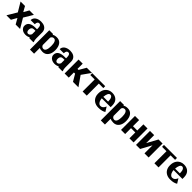

<svg xmlns="http://www.w3.org/2000/svg" viewBox="650 -2735 5134 5134"><g transform="rotate(45 3217.0 -167.5)"><path d="M-3 0H166L256 -158L346 0H514L354 -270L508 -528H340L255 -379L172 -528H4L158 -270Z M534 -144C534 -121 538 -101 548 -82C576 -28 638 10 721 10C778 10 820 -4 850 -24C854 -15 858 -7 865 0H1018V-18C1004 -49 998 -85 998 -132V-350C998 -381 993 -409 981 -432C949 -501 878 -538 778 -538C708 -538 651 -521 610 -491C577 -466 546 -426 546 -374V-367H702V-374C702 -440 731 -471 770 -471C816 -471 840 -432 840 -353V-314H785C650 -314 534 -272 534 -144ZM690 -143C690 -227 733 -256 790 -256H840V-129C824 -88 793 -59 752 -59C719 -59 690 -90 690 -143Z M1090 203H1246V-13C1275 0 1315 10 1369 10C1403 10 1435 4 1461 -10C1540 -52 1582 -143 1582 -259V-270C1582 -310 1576 -346 1567 -379C1542 -468 1483 -538 1368 -538C1310 -538 1271 -526 1239 -504L1235 -528H1090ZM1246 -125V-405C1262 -442 1287 -465 1331 -465C1402 -465 1426 -377 1426 -272V-257C1426 -152 1402 -62 1332 -62C1288 -62 1262 -85 1246 -125Z M1632 -144C1632 -121 1636 -101 1646 -82C1674 -28 1736 10 1819 10C1876 10 1918 -4 1948 -24C1952 -15 1956 -7 1963 0H2116V-18C2102 -49 2096 -85 2096 -132V-350C2096 -381 2091 -409 2079 -432C2047 -501 1976 -538 1876 -538C1806 -538 1749 -521 1708 -491C1675 -466 1644 -426 1644 -374V-367H1800V-374C1800 -440 1829 -471 1868 -471C1914 -471 1938 -432 1938 -353V-314H1883C1748 -314 1632 -272 1632 -144ZM1788 -143C1788 -227 1831 -256 1888 -256H1938V-129C1922 -88 1891 -59 1850 -59C1817 -59 1788 -90 1788 -143Z M2198 0H2354V-195H2399L2514 0H2720L2526 -277L2704 -528H2508L2393 -330H2354V-528H2198Z M2713 -456H2879V0H3035V-456H3205V-528H2713Z M3211 -246C3211 -211 3217 -178 3229 -147C3265 -55 3350 10 3480 10C3585 10 3649 -12 3696 -43L3616 -172L3610 -158C3584 -97 3545 -62 3490 -62C3472 -62 3458 -65 3444 -74C3405 -97 3376 -151 3369 -234H3705V-296C3705 -332 3700 -364 3690 -394C3661 -479 3586 -538 3465 -538C3426 -538 3391 -531 3360 -518C3269 -479 3211 -389 3211 -265ZM3371 -291C3379 -391 3408 -466 3464 -466C3518 -466 3551 -409 3551 -304V-291Z M3769 203H3925V-13C3954 0 3994 10 4048 10C4082 10 4114 4 4140 -10C4219 -52 4261 -143 4261 -259V-270C4261 -310 4255 -346 4246 -379C4221 -468 4162 -538 4047 -538C3989 -538 3950 -526 3918 -504L3914 -528H3769ZM3925 -125V-405C3941 -442 3966 -465 4010 -465C4081 -465 4105 -377 4105 -272V-257C4105 -152 4081 -62 4011 -62C3967 -62 3941 -85 3925 -125Z M4331 0H4487V-222H4649V0H4805V-528H4649V-296H4487V-528H4331Z M4898 0H5052L5218 -304V0H5374V-528H5221L5056 -225V-528H4898Z M5427 -456H5593V0H5749V-456H5919V-528H5427Z M5925 -246C5925 -211 5931 -178 5943 -147C5979 -55 6064 10 6194 10C6299 10 6363 -12 6410 -43L6330 -172L6324 -158C6298 -97 6259 -62 6204 -62C6186 -62 6172 -65 6158 -74C6119 -97 6090 -151 6083 -234H6419V-296C6419 -332 6414 -364 6404 -394C6375 -479 6300 -538 6179 -538C6140 -538 6105 -531 6074 -518C5983 -479 5925 -389 5925 -265ZM6085 -291C6093 -391 6122 -466 6178 -466C6232 -466 6265 -409 6265 -304V-291Z"/></g></svg>

Font: Aerodynamic
Style: Bd
Weight: 500
Designer: Google
Version: Version 2.000980; 2014